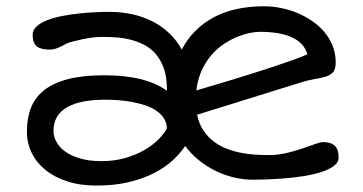

<svg xmlns="http://www.w3.org/2000/svg" viewBox="-20 -574 1147 606"><path d="M64.9 -158.7Q64.9 -201.2 77.9 -234.1Q90.8 -267.1 119.9 -289.8Q148.9 -312.5 195.6 -324.5Q242.2 -336.4 309.6 -336.4Q439.5 -336.4 506.8 -287.6V-291.5Q506.8 -330.6 497.1 -358.2Q487.3 -385.7 470.9 -404.3Q454.6 -422.9 433.6 -433.3Q412.6 -443.8 390.1 -449.2Q367.7 -454.6 345.2 -456.1Q322.8 -457.5 303.7 -457.5Q286.1 -457.5 269.8 -455.3Q253.4 -453.1 240 -450.2Q226.6 -447.3 215.8 -444.3Q205.1 -441.4 198.7 -439.9Q194.3 -438.5 191.4 -437Q188.5 -435.5 183.6 -433.1Q174.3 -427.7 161.9 -422.6Q149.4 -417.5 136.7 -417.5Q108.9 -417.5 95.9 -428Q83 -438.5 83 -463.9Q83 -479 95.5 -490.5Q107.9 -502 128.4 -510Q148.9 -518.1 174.8 -523.2Q200.7 -528.3 227.8 -531.2Q254.9 -534.2 280.5 -535.4Q306.2 -536.6 325.7 -536.6Q363.8 -536.6 398.4 -528.8Q433.1 -521 462.4 -505.9Q491.7 -490.7 514.9 -468.5Q538.1 -446.3 553.7 -417.5Q587.4 -482.4 652.6 -518.3Q717.8 -554.2 814.5 -554.2Q839.8 -554.2 866.5 -548.8Q893.1 -543.5 918 -533.2Q942.9 -522.9 965.1 -507.8Q987.3 -492.7 1003.9 -472.9Q1020.5 -453.1 1030 -429Q1039.6 -404.8 1039.6 -376.5Q1039.6 -354.5 1029.8 -344.7Q1020 -335 1003.9 -331.1Q989.7 -327.1 970.9 -324Q952.1 -320.8 928.7 -313.5L602.1 -211.9Q608.4 -182.1 622.8 -161.1Q637.2 -140.1 656.5 -126Q675.8 -111.8 698.5 -103.5Q721.2 -95.2 744.1 -91.1Q767.1 -86.9 788.8 -85.7Q810.5 -84.5 828.1 -84.5Q856 -84.5 883.3 -90.8Q910.6 -97.2 933.6 -105Q956.5 -112.8 973.9 -119.1Q991.2 -125.5 999 -125.5Q1024.9 -125.5 1036.9 -113.8Q1048.8 -102.1 1048.8 -77.1Q1048.8 -61 1032.5 -49.3Q1016.1 -37.6 990.2 -29.8Q964.4 -22 932.9 -17.3Q901.4 -12.7 871.3 -10.5Q841.3 -8.3 816.4 -7.6Q791.5 -6.8 778.8 -6.8Q747.1 -6.8 716.3 -14.4Q685.5 -22 658 -35.9Q630.4 -49.8 606.4 -69.3Q582.5 -88.9 564.5 -113.3Q550.3 -91.8 526.9 -69.6Q503.4 -47.4 469.2 -29.3Q435.1 -11.2 389.2 0.2Q343.3 11.7 284.2 11.7Q232.9 11.7 192.4 -1.5Q151.9 -14.6 123.5 -37.6Q95.2 -60.5 80.1 -91.6Q64.9 -122.6 64.9 -158.7ZM599.6 -288.6Q622.6 -295.4 652.3 -304.2Q682.1 -313 715.1 -323Q748 -333 782 -343.8Q815.9 -354.5 847.4 -365Q878.9 -375.5 905.5 -385Q932.1 -394.5 950.2 -402.8Q944.8 -421.4 932.1 -434.8Q919.4 -448.2 900.1 -456.8Q880.9 -465.3 855.5 -469.5Q830.1 -473.6 799.8 -473.6Q786.1 -473.6 767.3 -469.7Q748.5 -465.8 727.8 -457.3Q707 -448.7 685.8 -434.6Q664.6 -420.4 647 -399.9Q629.4 -379.4 616.7 -351.8Q604 -324.2 599.6 -288.6ZM148.9 -160.6Q148.9 -143.6 158 -126.5Q167 -109.4 185.5 -95.9Q204.1 -82.5 232.4 -74Q260.7 -65.4 299.8 -65.4Q340.8 -65.4 374.8 -75.2Q408.7 -85 435.1 -100.1Q461.4 -115.2 479.7 -133.5Q498 -151.9 506.8 -168.5Q506.3 -186.5 497.6 -200.2Q488.8 -213.9 474.1 -224.1Q459.5 -234.4 439.9 -241Q420.4 -247.6 398.9 -251.7Q377.4 -255.9 355.2 -257.6Q333 -259.3 312.5 -259.3Q274.4 -259.3 244.1 -253.7Q213.9 -248 192.6 -236.1Q171.4 -224.1 160.2 -205.6Q148.9 -187 148.9 -160.6Z"/></svg>

Font: Short Stack
Style: Regular
Weight: 400
Designer: James Grieshaber
Foundry: James Grieshaber
Version: Version 1.002